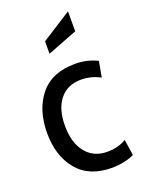

<svg xmlns="http://www.w3.org/2000/svg" viewBox="-142 -808 669 887"><g transform="rotate(-20 192.5 -364.5)"><path d="M24 -242Q24 -357 82 -428.5Q140 -500 254 -500Q315 -500 363 -475L349 -398Q304 -422 255 -422Q188 -422 150.5 -375.5Q113 -329 113 -246Q113 -163 151.5 -115Q190 -67 258 -67Q310 -67 350 -91L362 -13Q342 -3 312 3.5Q282 10 252 10Q140 10 82 -60.5Q24 -131 24 -242ZM160 -645 307 -739V-641L160 -584Z"/></g></svg>

Font: Cabin Condensed
Style: Regular
Weight: 400
Width: 3
Version: Version 2.001